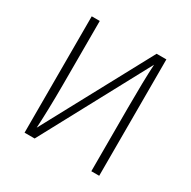

<svg xmlns="http://www.w3.org/2000/svg" viewBox="-164 -898 1050 1056"><g transform="rotate(30 361.5 -369.5)"><path d="M598 -739H536L168 -57C172 -121 175 -228 175 -333V-739H124V0H188L554 -680C550 -611 548 -514 548 -405V0H598Z"/></g></svg>

Font: Glow Sans SC Normal Light
Style: Regular
Weight: 300
Designer: Ryoko NISHIZUKA (kana, bopomofo & ideographs); Paul D. Hunt (Latin, Greek & Cyrillic); Sandoll Communications, Soo-young
Version: Version 0.93